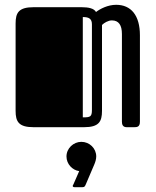

<svg xmlns="http://www.w3.org/2000/svg" viewBox="-20 -530 648 800"><path d="M45 -68C45 -23 58 0 120 0H330C392 0 405 -23 405 -68V-426C414 -435 431 -445 446 -445C475 -445 488 -425 488 -388V-23C488 -12 491 0 508 0H539C551 0 563 -1 563 -23V-383C563 -466 526 -510 464 -510C429 -510 397 -493 380 -480C372 -495 349 -500 320 -500H120C58 -500 45 -477 45 -432ZM363 -72C363 -43 356 -41 325 -41V-459C352 -459 363 -451 363 -428ZM257 122C257 153 281 179 310 183L286 238C284 241 283 243 283 245C283 248 286 250 291 250H323C333 250 334 246 338 237L373 155C377 146 381 133 381 122C381 88 353 61 319 61C286 61 257 88 257 122Z"/></svg>

Font: Fascinate Inline
Style: Regular
Weight: 900
Designer: Astigmatic (AOETI)
Foundry: Astigmatic (AOETI)
Version: Version 1.000